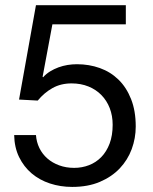

<svg xmlns="http://www.w3.org/2000/svg" viewBox="-20 -717 597 748"><path d="M184.1 -622.1 146 -418 147.9 -416Q159.7 -429.2 175 -438.7Q190.4 -448.2 207.8 -454.6Q225.1 -460.9 243.4 -463.9Q261.7 -466.8 279.8 -466.8Q327.1 -466.8 368.9 -451.9Q410.6 -437 441.7 -406.7Q472.7 -376.5 490.7 -330.8Q508.8 -285.2 508.8 -224.1Q508.8 -178.7 493.2 -136.2Q477.5 -93.8 446.5 -61Q415.5 -28.3 369.1 -8.5Q322.8 11.2 261.2 11.2Q215.3 11.2 174.6 -2.2Q133.8 -15.6 103.3 -41.5Q72.8 -67.4 54.4 -105Q36.1 -142.6 35.2 -190.9H120.1Q122.1 -163.6 133.5 -140.1Q145 -116.7 164.6 -99.6Q184.1 -82.5 210.7 -72.8Q237.3 -63 269 -63Q299.3 -63 326.7 -73.5Q354 -84 374.5 -105Q395 -126 407 -157.5Q418.9 -189 418.9 -231Q418.9 -266.1 407.5 -295.7Q396 -325.2 375 -346.7Q354 -368.2 324.5 -380.1Q294.9 -392.1 258.8 -392.1Q216.8 -392.1 184.3 -373.8Q151.9 -355.5 127 -325.2L54.2 -329.1L120.1 -696.8H470.2V-622.1Z"/></svg>

Font: XB Khoramshahr
Style: Regular
Weight: 400
Designer: Behnam
Foundry: Irmug
Version: Version 8.005 2009